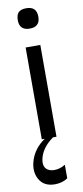

<svg xmlns="http://www.w3.org/2000/svg" viewBox="-104 -744 447 1030"><g transform="rotate(-10 119.0 -228.5)"><path d="M160 0H141Q78 45 65 104Q54 155 93 170Q104 174 118 174Q133 174 148 169.5Q163 165 170 160L178 156V230Q148 250 108 250Q48 250 23 205Q-2 160 18 100Q38 40 96 0H80V-500H160ZM120 -707Q176 -707 176 -651Q176 -596 120 -596Q64 -596 64 -651Q64 -680 77 -693.5Q90 -707 120 -707Z"/></g></svg>

Font: Fivo Sans Modern
Style: Regular
Weight: 400
Designer: Alexander Slobzheninov
Foundry: Alexander Slobzheninov
Version: 1.0